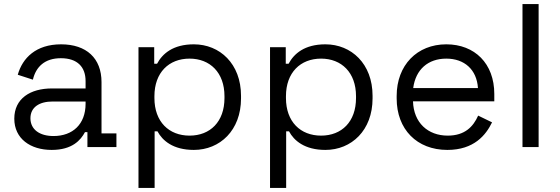

<svg xmlns="http://www.w3.org/2000/svg" viewBox="-20 -720 2740 940"><path d="M233 14C334 14 375 -34 396 -73H408V0H550V-67H477V-318C477 -435 403 -503 279 -503C156 -503 90 -436 67 -354L141 -330C156 -393 199 -435 278 -435C359 -435 399 -392 399 -323V-287H234C129 -287 50 -238 50 -139C50 -41 129 14 233 14ZM129 -141C129 -196 174 -223 237 -223H399V-212C399 -112 336 -54 242 -54C174 -54 129 -86 129 -141Z M658 200H737V-77H751C775 -32 827 14 929 14C1057 14 1160 -82 1160 -238V-251C1160 -408 1056 -503 929 -503C827 -503 775 -457 749 -408H735V-489H658ZM736 -240V-249C736 -365 807 -433 908 -433C1008 -433 1079 -365 1079 -249V-240C1079 -124 1009 -56 908 -56C807 -56 736 -124 736 -240Z M1302 200H1381V-77H1395C1419 -32 1471 14 1573 14C1701 14 1804 -82 1804 -238V-251C1804 -408 1700 -503 1573 -503C1471 -503 1419 -457 1393 -408H1379V-489H1302ZM1380 -240V-249C1380 -365 1451 -433 1552 -433C1652 -433 1723 -365 1723 -249V-240C1723 -124 1653 -56 1552 -56C1451 -56 1380 -124 1380 -240Z M2170 14C2301 14 2359 -59 2389 -121L2321 -154C2297 -100 2256 -56 2172 -56C2075 -56 2005 -119 2002 -224H2400V-260C2400 -409 2304 -503 2165 -503C2022 -503 1922 -401 1922 -250V-238C1922 -87 2021 14 2170 14ZM2003 -289C2015 -380 2076 -433 2165 -433C2253 -433 2314 -380 2320 -289Z M2538 0H2617V-700H2538Z"/></svg>

Font: Meta Space
Style: Regular
Weight: 400
Designer: Meta Pool / Florian Karsten
Foundry: Meta Pool / Florian Karsten
Version: Version 2.000;Glyphs 3.1.1 (3137)